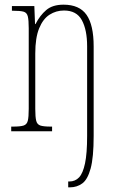

<svg xmlns="http://www.w3.org/2000/svg" viewBox="-20 -562 497 822"><path d="M272 240V215H277Q302 215 318.5 197.5Q335 180 344 137.5Q353 95 353 20V-364Q353 -434 330.5 -475.5Q308 -517 254 -517Q220 -517 192 -499Q164 -481 147.5 -440.5Q131 -400 131 -333V-96Q131 -61 135 -45Q139 -29 153 -24.5Q167 -20 197 -20H203V0H28V-20H36Q67 -20 81 -24.5Q95 -29 99 -45Q103 -61 103 -96V-441Q103 -476 99 -492Q95 -508 81 -512Q67 -516 36 -516H31V-536H127L130 -459H132Q151 -496 178 -519Q205 -542 252 -542Q320 -542 350.5 -498.5Q381 -455 381 -363V20Q381 112 368 159.5Q355 207 332 223.5Q309 240 280 240Z"/></svg>

Font: Noto Serif Khmer ExtraCondensed Thin
Style: Regular
Weight: 100
Width: 2
Designer: Danh Hong and the Monotype Design Team
Foundry: Monotype Imaging Inc.
Version: Version 2.004; ttfautohint (v1.8.4.7-5d5b)